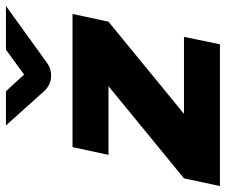

<svg xmlns="http://www.w3.org/2000/svg" viewBox="-117 -683 760 646"><g transform="rotate(-90 263.0 -360.0)"><path d="M-40 0 -14 -121 296 -375H65L91 -496H539L513 -375L203 -121H462L437 0ZM332 -568Q300 -568 278 -593L164 -720H279L335 -659L419 -720H566L376 -583Q357 -568 332 -568Z"/></g></svg>

Font: Atkinson Hyperlegible
Style: Bold Italic
Weight: 700
Italic angle: -12°
Designer: Elliott Scott, Megan Eiswerth, Linus Boman, Theodore Petrosky
Foundry: Braille Institute
Version: Version 1.006; ttfautohint (v1.8.3)